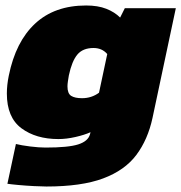

<svg xmlns="http://www.w3.org/2000/svg" viewBox="-20 -504 661 700"><path d="M149 176Q133 176 104 174.5Q75 173 47.5 170.5Q20 168 7 166L38 21Q58 26 90 30Q122 34 146 34Q229 34 265 22.5Q301 11 308 -14L310 -22Q288 -12 255 -4.5Q222 3 193 3Q111 3 58 -36.5Q5 -76 5 -163Q5 -194 12 -228Q37 -352 108 -418Q179 -484 294 -484Q337 -484 367.5 -472Q398 -460 418 -440L435 -474H621L536 -74Q519 5 477 61Q435 117 356 146.5Q277 176 149 176ZM279 -146Q314 -146 341 -166L371 -307Q352 -329 321 -329Q282 -329 262 -305Q242 -281 231 -229Q229 -217 227.5 -207Q226 -197 226 -189Q226 -163 239.5 -154.5Q253 -146 279 -146Z"/></svg>

Font: Kanit ExtraBold
Style: Italic
Weight: 800
Italic angle: -12°
Designer: Katatrad Team
Foundry: CadsonDemak
Version: Version 2.000; ttfautohint (v1.8.3)